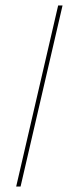

<svg xmlns="http://www.w3.org/2000/svg" viewBox="-20 -680 250 700"><path d="M208 -660 55 0H39L192 -660Z"/></svg>

Font: Work Sans Thin
Style: Italic
Weight: 250
Italic angle: -13°
Designer: Wei Huang
Foundry: Wei Huang
Version: Version 2.012